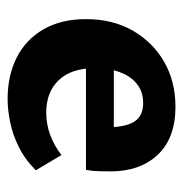

<svg xmlns="http://www.w3.org/2000/svg" viewBox="-8 -470 492 517"><g transform="rotate(90 238.5 -212.0)"><path d="M247 14Q184 14 135.5 -10.5Q87 -35 59.5 -82.5Q32 -130 32 -197Q32 -269 63 -323Q94 -377 147 -407.5Q200 -438 268 -438Q352 -438 397 -390.5Q442 -343 442 -263Q442 -248 441.5 -231Q441 -214 438 -197H323V-257Q323 -303 308 -327Q293 -351 258 -351Q228 -351 207 -334.5Q186 -318 175 -288.5Q164 -259 164 -221Q164 -158 196 -124Q228 -90 284 -90Q315 -90 343.5 -100.5Q372 -111 398 -131L439 -62Q409 -32 375 -15.5Q341 1 308 7.5Q275 14 247 14ZM99 -197 115 -272H429V-197Z"/></g></svg>

Font: Ysabeau ExtraBold
Style: Regular
Weight: 800
Designer: Christian Thalmann (Catharsis Fonts)
Version: Version 2.002